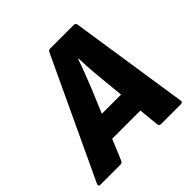

<svg xmlns="http://www.w3.org/2000/svg" viewBox="-201 -804 954 954"><g transform="rotate(-45 276.0 -327.5)"><path d="M-22 0Q-28 0 -30 -4Q-32 -8 -30 -14L264 -641Q269 -655 280 -655H448Q460 -655 462 -641L557 -14Q559 0 545 0H405Q393 0 391 -14L356 -374Q352 -410 349.5 -447Q347 -484 346 -520H343Q331 -484 316.5 -447Q302 -410 288 -374L138 -14Q133 0 121 0ZM159 -120 202 -244H394L400 -120Z"/></g></svg>

Font: Sofia Sans Semi Condensed Black
Style: Italic
Weight: 900
Italic angle: -9°
Version: Version 4.100